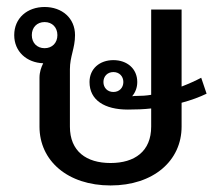

<svg xmlns="http://www.w3.org/2000/svg" viewBox="-20 -528 632 563"><path d="M110.8 -386.7C88.3 -386.7 73.3 -402.5 73.3 -425C73.3 -447.5 88.3 -463.3 110.8 -463.3C133.3 -463.3 148.3 -447.5 148.3 -425C148.3 -402.5 133.3 -386.7 110.8 -386.7ZM312.5 -316.7C330 -316.7 341.7 -304.2 341.7 -287.5C341.7 -270.8 330 -258.3 312.5 -258.3C295 -258.3 283.3 -270.8 283.3 -287.5C283.3 -304.2 295 -316.7 312.5 -316.7ZM312.5 -351.7C272.5 -351.7 242.5 -326.7 242.5 -287.5C242.5 -234.2 286.7 -206.7 355 -206.7C378.3 -206.7 401.7 -207.5 423.3 -210V-156.7C423.3 -84.2 375 -50 304.2 -50C233.3 -50 185 -84.2 185 -156.7V-325C185 -362.5 200 -386.7 200 -425C200 -475 161.7 -507.5 110.8 -507.5C60 -507.5 21.7 -475 21.7 -425C21.7 -376.7 58.3 -344.2 106.7 -342.5C100.8 -330.8 95.8 -316.7 95.8 -300V-156.7C95.8 -56.7 178.3 15.8 304.2 15.8C430 15.8 512.5 -56.7 512.5 -156.7V-226.7C540.8 -234.2 565 -243.3 585.8 -253.3L570 -300C554.2 -291.7 534.2 -282.5 512.5 -274.2V-500H423.3V-250C409.2 -247.5 394.2 -246.7 380 -246.7C376.7 -246.7 372.5 -246.7 367.5 -245.8C376.7 -256.7 382.5 -270.8 382.5 -287.5C382.5 -326.7 352.5 -351.7 312.5 -351.7Z"/></svg>

Font: Boon Medium
Style: Regular
Weight: 500
Designer: Sungsit Sawaiwan
Foundry: FontUni
Version: Version 2.0